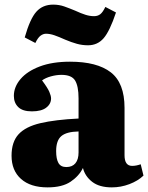

<svg xmlns="http://www.w3.org/2000/svg" viewBox="-20 -797 641 831"><path d="M186 14Q112 14 71 -22.5Q30 -59 30 -123Q30 -183 60.5 -216Q91 -249 155 -264Q219 -279 320 -284V-371Q320 -424 305 -448.5Q290 -473 246 -473Q224 -473 200.5 -466.5Q177 -460 162 -449Q186 -417 193.5 -399.5Q201 -382 201 -371Q201 -347 180 -331Q159 -315 118 -315Q78 -315 59 -333.5Q40 -352 40 -382Q40 -421 69 -455Q98 -489 152.5 -509.5Q207 -530 283 -530Q400 -530 459.5 -484Q519 -438 519 -330V-125Q519 -79 552 -79Q569 -79 589 -86L601 -37Q577 -14 540 0Q503 14 464 14Q410 14 379 -10Q348 -34 339 -70Q322 -35 285.5 -10.5Q249 14 186 14ZM267 -74Q293 -74 306.5 -90.5Q320 -107 320 -137V-228Q268 -227 245.5 -208Q223 -189 223 -143Q223 -109 233 -91.5Q243 -74 267 -74ZM361 -601Q336 -601 312.5 -607.5Q289 -614 263 -625Q234 -638 215 -644.5Q196 -651 179 -651Q167 -651 155.5 -642.5Q144 -634 133 -611L87 -635Q110 -716 137.5 -746.5Q165 -777 210 -777Q236 -777 258.5 -769Q281 -761 305 -751Q331 -739 350 -733Q369 -727 387 -727Q403 -727 414 -735.5Q425 -744 436 -767L482 -743Q455 -662 428.5 -631.5Q402 -601 361 -601Z"/></svg>

Font: Literata 36pt ExtraBold
Style: Regular
Weight: 800
Designer: Latin by Veronika Burian and Jose Scaglione. Greek by Irene Vlachou. Cyrillic by Vera Evstafieva.
Foundry: TypeTogether
Version: Version 3.002